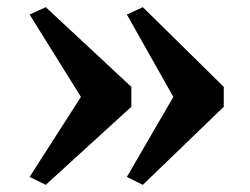

<svg xmlns="http://www.w3.org/2000/svg" viewBox="-20 -553 698 535"><path d="M378 -533 603.5 -311V-255.5L378 -38L333.5 -60L463 -283L333.5 -512.5ZM107.5 -533 346 -311V-255.5L107.5 -38L62.5 -60L205.5 -283L62.5 -512.5Z"/></svg>

Font: Merriweather 72pt ExtraBold
Style: Regular
Weight: 800
Version: Version 2.100